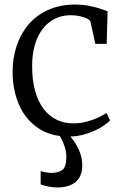

<svg xmlns="http://www.w3.org/2000/svg" viewBox="-20 -590 542 845"><path d="M283.5 11Q202.5 11 147.5 -26.5Q92.5 -64 64.2 -128Q36 -192 35.5 -271Q35 -330.5 52 -384.2Q69 -438 103.5 -479.8Q138 -521.5 190.5 -545.8Q243 -570 313.5 -570Q342.5 -570 369.8 -564.8Q397 -559.5 418.8 -552.5Q440.5 -545.5 453.5 -540L449.5 -397H399.5L378.5 -493Q377 -501 363.8 -507.8Q350.5 -514.5 331.5 -518.8Q312.5 -523 292.5 -523Q241 -523 202.8 -496.2Q164.5 -469.5 143.2 -420Q122 -370.5 121.5 -302Q121 -237 134.8 -188.8Q148.5 -140.5 173 -109.2Q197.5 -78 230.5 -62.5Q263.5 -47 301.5 -47Q332 -47 360 -54.2Q388 -61.5 410.8 -72Q433.5 -82.5 448.5 -93L464.5 -60Q446 -41.5 416.8 -25.2Q387.5 -9 352.8 1Q318 11 283.5 11ZM233.5 235Q213.5 235 193 231Q172.5 227 159 222V163Q169.5 166.5 184 168.8Q198.5 171 206 171Q235.5 171 253.8 158.2Q272 145.5 272 100Q272 79 265.5 58.5Q259 38 250.8 22.2Q242.5 6.5 238 0L261 -6L279 0Q289.5 9.5 304.5 30Q319.5 50.5 330.8 78.5Q342 106.5 342 138Q342 172 328 193.5Q314 215 289.5 225Q265 235 233.5 235Z"/></svg>

Font: Merriweather Light 18pt Light
Style: Regular
Weight: 300
Version: Version 2.100